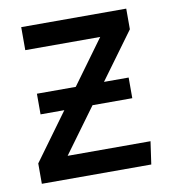

<svg xmlns="http://www.w3.org/2000/svg" viewBox="-66 -584 568 641"><g transform="rotate(-10 218.5 -263.5)"><path d="M48 -527H404V-457L126 -77H407L396 0H25V-69L302 -449H48ZM372 -229H61V-299H372Z"/></g></svg>

Font: Fira Sans Variable
Style: Regular
Weight: 400
Designer: Carrois Corporate & Edenspiekermann AG
Foundry: Carrois Corporate GbR & Edenspiekermann AG
Version: Version 4.202